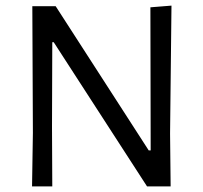

<svg xmlns="http://www.w3.org/2000/svg" viewBox="-20 -663 723 683"><path d="M590 -643 585 -188 587 0H503L171 -513H166L165 -211L166 0H94L97 -190L95 -641H178L509 -128H516L515 -637Z"/></svg>

Font: Alegreya Sans SC
Style: Regular
Weight: 400
Designer: Juan Pablo del Peral
Foundry: Huerta Tipografica
Version: Version 2.007